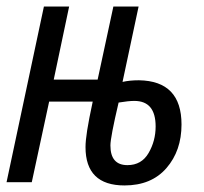

<svg xmlns="http://www.w3.org/2000/svg" viewBox="-20 -556 624 586"><path d="M360 10Q442 10 488 -43Q534 -96 534 -176Q534 -309 404 -311Q376 -311 354 -306L403 -536H326L278 -313H144L191 -536H114L0 0H77L130 -246H263Q251 -190 246 -158Q241 -126 241 -107Q241 10 360 10ZM369 -52Q317 -52 317 -112Q317 -137 342 -243Q372 -248 390 -248Q455 -248 455 -170Q455 -126 433.5 -89Q412 -52 369 -52Z"/></svg>

Font: Noto Sans UI Condensed
Style: Italic
Weight: 400
Width: 3
Italic angle: -12°
Designer: Monotype Design Team
Foundry: Monotype Imaging Inc.
Version: Version 1.901